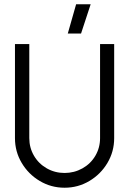

<svg xmlns="http://www.w3.org/2000/svg" viewBox="-20 -871 604 898"><path d="M50 -225V-665H117V-225Q117 -180 139 -142.5Q161 -105 199 -83.5Q237 -62 282 -62Q327 -62 365.5 -83.5Q404 -105 426 -142.5Q448 -180 448 -225V-665H514V-225Q514 -162 482.5 -109Q451 -56 398 -24.5Q345 7 282 7Q219 7 166 -24.5Q113 -56 81.5 -109Q50 -162 50 -225ZM404 -851 359 -714H297L336 -851Z"/></svg>

Font: Sulphur Point
Style: Regular
Weight: 400
Designer: Noponies / Dale Sattler
Foundry: Noponies
Version: Version 1.000; ttfautohint (v1.8)